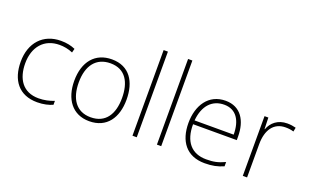

<svg xmlns="http://www.w3.org/2000/svg" viewBox="-84 -1176 2586 1601"><g transform="rotate(20 1208.5 -375.0)"><path d="M302 10C358 10 404 -2 438 -17V-52C399 -36 351 -25 301 -25C160 -25 98 -127 98 -262C98 -407 179 -504 316 -504C354 -504 395 -497 434 -480L443 -515C407 -531 366 -540 316 -540C158 -540 58 -430 58 -262C58 -100 138 10 302 10Z M996 -265C996 -423 925 -540 768 -540C620 -540 532 -435 532 -265C532 -104 613 10 763 10C919 10 996 -105 996 -265ZM572 -265C572 -415 641 -505 768 -505C903 -505 956 -401 956 -265C956 -124 897 -25 763 -25C634 -25 572 -122 572 -265Z M1183 0V-760H1145V0Z M1400 0V-760H1362V0Z M1777 -540C1625 -540 1547 -415 1547 -260C1547 -100 1625 10 1788 10C1854 10 1902 0 1954 -23V-61C1893 -33 1854 -25 1789 -25C1658 -25 1586 -110 1587 -263H1975V-294C1975 -434 1912 -540 1777 -540ZM1777 -505C1884 -505 1935 -421 1935 -297H1588C1600 -432 1671 -505 1777 -505Z M2324 -538C2241 -538 2186 -490 2164 -429H2161L2158 -530H2124V0H2162V-295C2162 -421 2217 -502 2322 -502C2350 -502 2371 -499 2394 -492L2401 -528C2378 -534 2353 -538 2324 -538Z"/></g></svg>

Font: Noto Sans Telugu ExtraLight
Style: Regular
Weight: 200
Designer: Jelle Bosma - Monotype Design Team
Foundry: Monotype Imaging Inc.
Version: Version 2.005